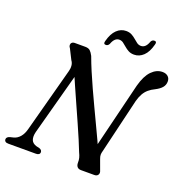

<svg xmlns="http://www.w3.org/2000/svg" viewBox="-151 -1010 1096 1145"><g transform="rotate(20 396.5 -437.5)"><path d="M155.9 -121 276.8 -568.5 237.6 -562.3Q257.8 -514.4 280.9 -462.2Q304 -410.1 327.4 -357.6Q350.9 -305.2 372.4 -256.6Q394 -207.9 411.4 -166.9Q428.9 -125.9 439.8 -97Q448.6 -79.1 451.9 -65.6Q455.3 -52.1 454.9 -35.6Q454.7 -18.6 463 -9.3Q471.4 0 486.9 0H571.3Q588.2 0 595.1 -11.2Q602 -22.4 594.3 -39L571.9 -100.5Q566 -115.9 566 -126.4Q565.9 -136.8 569.9 -150.5L652.8 -498.9Q660.4 -526.8 671.5 -546.3Q682.5 -565.9 698.8 -579.9Q715.1 -594 737.1 -604.3Q765.4 -618.8 778.9 -635Q792.4 -651.2 792.6 -672.7Q792.8 -693.2 779.5 -704.9Q766.2 -716.6 744.8 -716.6Q707 -716.6 676.1 -685Q645.2 -653.3 627.4 -587.2L510.3 -109.4L551.9 -125.2Q537.4 -159.5 518.1 -200.8Q498.7 -242.1 476.8 -288.5Q454.9 -334.8 431.9 -383.4Q408.9 -431.9 386.9 -480.4Q364.8 -528.9 345.4 -574.6Q326 -620.4 311.3 -660.9Q301.1 -680.8 290.6 -690.4Q280 -700 259.6 -700H194.1Q181.1 -700 174.7 -693.5Q168.4 -687 168.9 -677.7Q169.4 -668.4 177.1 -659.3L209 -596Q218.8 -583.2 220.5 -565.7Q222.2 -548.2 216.8 -529.5L108.2 -124.2Q99.9 -90.8 82.8 -71Q65.7 -51.1 43.6 -45.5L21.8 -40.2Q0.4 -34.1 0.4 -18.7Q0.4 -10.1 6.5 -5.1Q12.7 0 25.8 0H201.4Q212.4 0 219.1 -4.6Q225.8 -9.1 225.8 -18.7Q225.8 -25.7 221.1 -30.9Q216.4 -36 208.4 -38.6L189.5 -42.9Q163 -50.7 155.7 -70.6Q148.4 -90.5 155.9 -121ZM548.1 -755.2Q527.1 -755.2 512.1 -763.4Q497 -771.6 485.1 -782.2Q473.1 -792.9 461.8 -801.1Q450.4 -809.3 436.6 -809.3Q406.8 -809.3 391.2 -766.4Q384.1 -752.3 370.3 -752.3Q353.2 -752.3 359.8 -773.4Q372.6 -822.6 398.3 -847.4Q423.9 -872.1 457.1 -872.1Q478.1 -872.1 493.2 -863.9Q508.2 -855.7 520 -845.2Q531.8 -834.6 543.3 -826.4Q554.8 -818.2 568.9 -818.2Q599.1 -818.2 614 -860.8Q620.8 -875.2 635.2 -875.2Q652.3 -875.2 645.4 -853.8Q632.6 -804.4 606.9 -779.8Q581.1 -755.2 548.1 -755.2Z"/></g></svg>

Font: Fraunces
Style: Italic
Weight: 900
Italic angle: -16°
Version: Version 1.000;[0bf87f6ff]